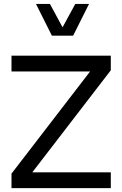

<svg xmlns="http://www.w3.org/2000/svg" viewBox="-20 -975 633 995"><path d="M446.8 -604.5 39.6 -75.2V0H554.2V-82H147.5L554.2 -610.8V-686.5H39.6V-604.5ZM249 -790H358.9L441.4 -954.6H370.1L304.2 -833.5L238.8 -954.6H166.5Z"/></svg>

Font: Estedad Medium
Style: Regular
Weight: 500
Designer: Amin Abedi
Version: Version 7.3